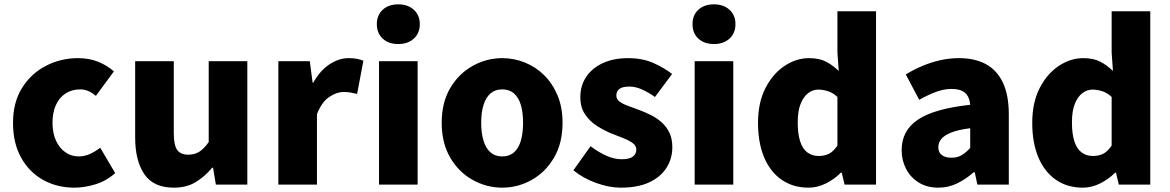

<svg xmlns="http://www.w3.org/2000/svg" viewBox="-20 -851 5393 885"><path d="M323 14Q243 14 179 -21.5Q115 -57 77.5 -124Q40 -191 40 -285Q40 -379 81.5 -445.5Q123 -512 191.5 -547.5Q260 -583 339 -583Q391 -583 432 -566.5Q473 -550 505 -522L422 -409Q403 -425 385.5 -432Q368 -439 350 -439Q311 -439 282 -420Q253 -401 237.5 -366.5Q222 -332 222 -285Q222 -238 238 -203Q254 -168 281.5 -149Q309 -130 343 -130Q370 -130 395 -141.5Q420 -153 442 -170L511 -53Q469 -16 418.5 -1Q368 14 323 14Z M781 14Q687 14 645 -48.5Q603 -111 603 -217V-569H781V-239Q781 -181 797 -159.5Q813 -138 847 -138Q877 -138 898.5 -151.5Q920 -165 942 -196V-569H1120V0H975L962 -78H958Q923 -36 881 -11Q839 14 781 14Z M1263 0V-569H1408L1421 -470H1424Q1456 -527 1499.5 -555Q1543 -583 1586 -583Q1612 -583 1627.5 -579.5Q1643 -576 1655 -571L1626 -418Q1610 -422 1596 -424.5Q1582 -427 1563 -427Q1532 -427 1497.5 -404Q1463 -381 1441 -325V0Z M1727 0V-569H1905V0ZM1816 -648Q1771 -648 1744 -673Q1717 -698 1717 -740Q1717 -781 1744 -806Q1771 -831 1816 -831Q1860 -831 1887.5 -806Q1915 -781 1915 -740Q1915 -698 1887.5 -673Q1860 -648 1816 -648Z M2295 14Q2223 14 2159 -21.5Q2095 -57 2055.5 -124Q2016 -191 2016 -285Q2016 -379 2055.5 -445.5Q2095 -512 2159 -547.5Q2223 -583 2295 -583Q2349 -583 2399 -563Q2449 -543 2488 -504.5Q2527 -466 2550 -411Q2573 -356 2573 -285Q2573 -191 2533.5 -124Q2494 -57 2430.5 -21.5Q2367 14 2295 14ZM2295 -130Q2328 -130 2349.5 -149Q2371 -168 2381 -203Q2391 -238 2391 -285Q2391 -332 2381 -366.5Q2371 -401 2349.5 -420Q2328 -439 2295 -439Q2262 -439 2240.5 -420Q2219 -401 2208.5 -366.5Q2198 -332 2198 -285Q2198 -238 2208.5 -203Q2219 -168 2240.5 -149Q2262 -130 2295 -130Z M2842 14Q2787 14 2727 -8Q2667 -30 2623 -66L2702 -177Q2741 -148 2776.5 -132.5Q2812 -117 2846 -117Q2881 -117 2897 -129Q2913 -141 2913 -162Q2913 -179 2897 -191Q2881 -203 2855 -213.5Q2829 -224 2800 -235Q2766 -249 2732.5 -270Q2699 -291 2677 -323.5Q2655 -356 2655 -403Q2655 -457 2682.5 -497.5Q2710 -538 2759.5 -560.5Q2809 -583 2875 -583Q2942 -583 2992 -560.5Q3042 -538 3078 -510L2999 -404Q2968 -426 2938.5 -439Q2909 -452 2881 -452Q2850 -452 2835.5 -441.5Q2821 -431 2821 -411Q2821 -394 2835.5 -383Q2850 -372 2875 -363Q2900 -354 2929 -343Q2956 -333 2982.5 -319.5Q3009 -306 3031 -286Q3053 -266 3066 -238.5Q3079 -211 3079 -172Q3079 -120 3052 -77.5Q3025 -35 2972.5 -10.5Q2920 14 2842 14Z M3182 0V-569H3360V0ZM3271 -648Q3226 -648 3199 -673Q3172 -698 3172 -740Q3172 -781 3199 -806Q3226 -831 3271 -831Q3315 -831 3342.5 -806Q3370 -781 3370 -740Q3370 -698 3342.5 -673Q3315 -648 3271 -648Z M3707 14Q3636 14 3583.5 -22Q3531 -58 3502.5 -125Q3474 -192 3474 -285Q3474 -378 3508 -444.5Q3542 -511 3596 -547Q3650 -583 3709 -583Q3756 -583 3787 -567Q3818 -551 3846 -524L3840 -609V-799H4018V0H3873L3860 -55H3856Q3826 -25 3787 -5.5Q3748 14 3707 14ZM3754 -132Q3780 -132 3800.5 -142Q3821 -152 3840 -180V-404Q3820 -423 3797 -430.5Q3774 -438 3751 -438Q3727 -438 3705.5 -422Q3684 -406 3670.5 -373Q3657 -340 3657 -287Q3657 -233 3668.5 -198.5Q3680 -164 3702 -148Q3724 -132 3754 -132Z M4305 14Q4253 14 4215 -9.5Q4177 -33 4156.5 -72.5Q4136 -112 4136 -159Q4136 -249 4211 -299.5Q4286 -350 4452 -368Q4450 -391 4441 -407.5Q4432 -424 4413.5 -432.5Q4395 -441 4366 -441Q4332 -441 4296 -428Q4260 -415 4217 -391L4155 -508Q4193 -531 4232.5 -547.5Q4272 -564 4314 -573.5Q4356 -583 4400 -583Q4474 -583 4525 -555Q4576 -527 4603 -469.5Q4630 -412 4630 -323V0H4485L4473 -57H4468Q4433 -26 4392.5 -6Q4352 14 4305 14ZM4366 -124Q4393 -124 4413 -136Q4433 -148 4452 -169V-260Q4397 -253 4364.5 -240Q4332 -227 4318.5 -210Q4305 -193 4305 -173Q4305 -148 4321.5 -136Q4338 -124 4366 -124Z M4971 14Q4900 14 4847.5 -22Q4795 -58 4766.5 -125Q4738 -192 4738 -285Q4738 -378 4772 -444.5Q4806 -511 4860 -547Q4914 -583 4973 -583Q5020 -583 5051 -567Q5082 -551 5110 -524L5104 -609V-799H5282V0H5137L5124 -55H5120Q5090 -25 5051 -5.5Q5012 14 4971 14ZM5018 -132Q5044 -132 5064.5 -142Q5085 -152 5104 -180V-404Q5084 -423 5061 -430.5Q5038 -438 5015 -438Q4991 -438 4969.5 -422Q4948 -406 4934.5 -373Q4921 -340 4921 -287Q4921 -233 4932.5 -198.5Q4944 -164 4966 -148Q4988 -132 5018 -132Z"/></svg>

Font: Noto Sans KR Thin Black
Style: Regular
Weight: 900
Version: Version 2.004-H2;hotconv 1.0.118;makeotfexe 2.5.65603